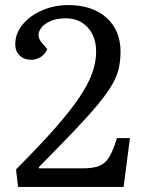

<svg xmlns="http://www.w3.org/2000/svg" viewBox="-20 -735 556 755"><path d="M40 -561Q40 -603 68.5 -638Q97 -673 145 -694Q193 -715 249 -715Q343 -715 398.5 -665.5Q454 -616 454 -532Q454 -498 447.5 -468Q441 -438 422.5 -405Q404 -372 368.5 -328.5Q333 -285 275.5 -224.5Q218 -164 133 -78V-73H305Q346 -73 370 -82.5Q394 -92 409.5 -117.5Q425 -143 440 -192H491L466 0H51L43 -69Q133 -159 193.5 -227.5Q254 -296 290 -349Q326 -402 342 -446Q358 -490 358 -532Q358 -591 325 -627Q292 -663 238 -663Q198 -663 170 -648Q142 -633 134 -610.5Q126 -588 145 -566L166 -542Q158 -523 141 -511.5Q124 -500 104 -500Q75 -500 57.5 -516.5Q40 -533 40 -561Z"/></svg>

Font: Literata 12pt
Style: Italic
Weight: 400
Italic angle: -2°
Designer: Latin by Veronika Burian and Jose Scaglione. Greek by Irene Vlachou. Cyrillic by Vera Evstafieva
Foundry: TypeTogether
Version: Version 3.002